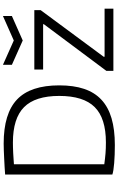

<svg xmlns="http://www.w3.org/2000/svg" viewBox="233 -1027 803 1309"><g transform="rotate(-90 634.5 -372.5)"><path d="M847 -754 1013 -680 1180 -754V-693L1013 -619L847 -693ZM806 -49 1124 -475V-480H815V-540H1220V-497L902 -67V-61H1230V-1H806ZM300 9Q232 9 177 4.5Q122 0 99 -8V-739Q121 -741 149.5 -742.5Q178 -744 207.5 -745.5Q237 -747 264 -748Q291 -749 310 -749Q515 -749 611 -657.5Q707 -566 707 -370Q707 -272 683 -200.5Q659 -129 609 -82.5Q559 -36 482.5 -13.5Q406 9 300 9ZM318 -52Q483 -52 559 -128.5Q635 -205 635 -370Q635 -534 558.5 -610Q482 -686 317 -686Q303 -686 284 -685.5Q265 -685 245 -684Q225 -683 205 -681.5Q185 -680 169 -679V-63Q213 -57 245 -54.5Q277 -52 318 -52Z"/></g></svg>

Font: Encode Sans Wide
Style: Light
Weight: 300
Designer: Pablo Impallari, Andres Torresi
Foundry: Pablo Impallari, Andres Torresi
Version: Version 1.000; ttfautohint (v1.00) -l 8 -r 50 -G 200 -x 14 -